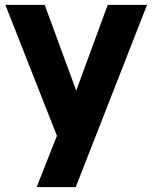

<svg xmlns="http://www.w3.org/2000/svg" viewBox="-20 -566 624 786"><path d="M213 -10 2 -546H163L292 -195L421 -546H582L290 200H130Z"/></svg>

Font: BLUETTI 2.0
Style: Bold
Weight: 700
Designer: Stijn de Vries
Foundry: tokotype
Version: Version 2.005;October 31, 2023;FontCreator 14.0.0.2814 64-bi